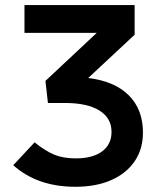

<svg xmlns="http://www.w3.org/2000/svg" viewBox="-20 -713 626 743"><path d="M271.5 9.8Q124.5 9.8 31.2 -73.7L113.8 -162.1Q155.3 -128.9 189.7 -114.5Q224.1 -100.1 273.9 -100.1Q338.9 -100.1 375.2 -127.2Q411.6 -154.3 411.6 -202.6Q411.6 -256.3 364.5 -285.4Q317.4 -314.5 231.4 -314.5H165.5L155.8 -399.9L354.5 -585.9H74.7V-693.4H501V-578.6L321.3 -411.1Q423.3 -398.9 478.3 -344.2Q533.2 -289.6 533.2 -199.7Q533.2 -136.2 501.2 -89.1Q469.2 -42 410.6 -16.1Q352.1 9.8 271.5 9.8Z"/></svg>

Font: Cascadia Code SemiBold
Style: Regular
Weight: 600
Monospace: yes
Designer: Aaron Bell
Foundry: Saja Typeworks
Version: Version 2404.023; ttfautohint (v1.8.4)